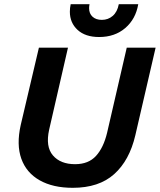

<svg xmlns="http://www.w3.org/2000/svg" viewBox="-20 -888 764 918"><path d="M328 10Q233 10 169.5 -26Q106 -62 82 -129Q58 -196 79 -290L166 -660H305L215 -268Q197 -187 233 -145Q269 -103 339 -103Q403 -103 439 -142.5Q475 -182 492 -253L586 -660H724L627 -241Q599 -121 526 -55.5Q453 10 328 10ZM641 -868Q629 -797 579 -754Q529 -711 454 -711Q388 -711 351 -745Q314 -779 314 -832Q314 -850 318 -868H408Q406 -857 406 -849Q406 -823 422.5 -808Q439 -793 467 -793Q497 -793 519 -812Q541 -831 548 -868Z"/></svg>

Font: Work Sans SemiBold
Style: Italic
Weight: 600
Italic angle: -13°
Designer: Wei Huang
Foundry: Wei Huang
Version: Version 2.012; ttfautohint (v1.8.3)